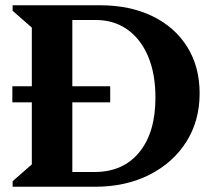

<svg xmlns="http://www.w3.org/2000/svg" viewBox="-20 -710 817 730"><path d="M28 0V-21L101 -85V-605L28 -669V-690H360Q474 -690 559.5 -648.5Q645 -607 692 -531.5Q739 -456 739 -355Q739 -251 688.5 -171Q638 -91 548 -45.5Q458 0 342 0ZM344 -634H255V-56H339Q448 -56 509.5 -131Q571 -206 571 -339Q571 -430 543 -496Q515 -562 464 -598Q413 -634 344 -634ZM27 -321V-382H399V-321Z"/></svg>

Font: Platypi SemiBold
Style: Regular
Weight: 600
Designer: David Sargent
Foundry: Bolt Cutter Type
Version: Version 1.200; ttfautohint (v1.8.4.7-5d5b)